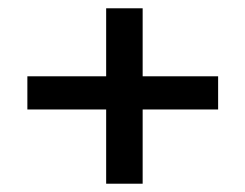

<svg xmlns="http://www.w3.org/2000/svg" viewBox="-20 -547 590 463"><path d="M236 -104V-283H46V-363H236V-527H324V-363H506V-283H324V-104Z"/></svg>

Font: Inconsolata SemiExpanded SemiBold
Style: Regular
Weight: 600
Width: 6
Monospace: yes
Designer: Raph Levien, Cyreal, Brenton Simpson
Foundry: Raph Levien, Cyreal, Google
Version: Version 3.001; ttfautohint (v1.8.2.53-6de2)